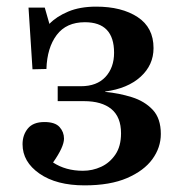

<svg xmlns="http://www.w3.org/2000/svg" viewBox="-20 -545 544 579"><path d="M235 14Q150 14 99 -21.5Q48 -57 48 -110Q48 -138 64 -157.5Q80 -177 114 -177Q146 -177 159.5 -162Q173 -147 173 -127Q173 -102 140 -55Q178 -30 230 -30Q259 -30 285 -42Q311 -54 328 -79Q345 -104 345 -143Q345 -192 316 -216Q287 -240 233 -240H154V-285H224Q272 -285 298 -313Q324 -341 324 -386Q324 -478 236 -478Q180 -478 151 -439.5Q122 -401 120 -337L78 -336L66 -522H115L129 -473Q150 -495 185.5 -510Q221 -525 270 -525Q347 -525 395 -493.5Q443 -462 443 -400Q443 -349 404 -313.5Q365 -278 297 -269V-268Q339 -264 377.5 -252Q416 -240 440.5 -214Q465 -188 465 -141Q465 -100 439.5 -65Q414 -30 363 -8Q312 14 235 14Z"/></svg>

Font: Literata 36pt Medium
Style: Regular
Weight: 500
Designer: Latin by Veronika Burian and Jose Scaglione. Greek by Irene Vlachou. Cyrillic by Vera Evstafieva.
Foundry: TypeTogether
Version: Version 3.002